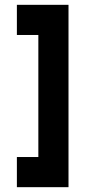

<svg xmlns="http://www.w3.org/2000/svg" viewBox="-20 -720 364 796"><path d="M50 56V-69H139V-575H50V-700H264V56Z"/></svg>

Font: Urbanist
Style: Bold
Weight: 700
Designer: Corey Hu
Foundry: Corey Hu
Version: Version 1.330; ttfautohint (v1.8.4.7-5d5b)